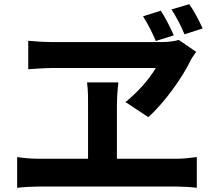

<svg xmlns="http://www.w3.org/2000/svg" viewBox="-20 -881 1040 918"><path d="M749 -830 664 -803C688 -765 708 -725 725 -685L811 -712C795 -748 772 -794 749 -830ZM885 -861 800 -836C824 -798 845 -759 862 -717L949 -745C932 -782 909 -827 885 -861ZM918 -633 835 -690C813 -684 786 -680 757 -680H224C190 -680 149 -683 115 -686V-550C115 -550 194 -556 234 -556H725C695 -505 644 -445 580 -393L689 -321C764 -387 853 -511 891 -592C898 -606 908 -618 918 -633ZM539 -371C539 -405 541 -445 546 -487H396C402 -446 401 -404 401 -372V-122H163C131 -122 94 -125 62 -130V17C96 13 132 11 163 11H826C849 11 892 13 921 17V-130C894 -127 862 -122 826 -122H539Z"/></svg>

Font: Noto Sans HK
Style: Bold
Weight: 700
Designer: Ryoko NISHIZUKA 西塚涼子 (kana, bopomofo & ideographs); Paul D. Hunt (Latin, Greek & Cyrillic); Sandoll Communications 산돌커뮤니
Foundry: Adobe
Version: Version 2.002;hotconv 1.0.116;makeotfexe 2.5.65601